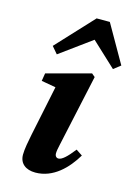

<svg xmlns="http://www.w3.org/2000/svg" viewBox="-117 -817 637 895"><g transform="rotate(15 201.5 -369.0)"><path d="M67.9 -51C67.9 -8.3 98.2 15.2 144.7 15.2C230.9 15.2 294.1 -50.4 334.1 -117.7L303.6 -138.1C270.5 -95.9 248.6 -75.9 231.8 -75.9C222.3 -75.9 214.9 -83.2 214.9 -96.5C214.9 -107 217.5 -120.8 221.7 -139.3L297.1 -486.4L281.2 -500L69.6 -443.2L63.4 -405.6L159.6 -388.5L137.6 -416.2L82.2 -149.7C76.1 -119.5 67.9 -78 67.9 -51ZM369.7 -544.6 403.2 -570.6 298.9 -753.1H235.2L70.8 -576.4L99.2 -543.1L299.5 -689.3H214.6L369.7 -544.6Z"/></g></svg>

Font: Source Serif Variable
Style: Italic
Weight: 389
Italic angle: -12°
Designer: Frank Grießhammer
Foundry: Adobe Systems Incorporated
Version: Version 3.001;hotconv 1.0.111;makeotfexe 2.5.65597